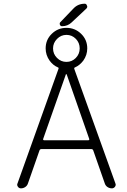

<svg xmlns="http://www.w3.org/2000/svg" viewBox="-20 -1111 691 1041"><path d="M267.6 -848.6Q267.6 -818.4 289.1 -796.9Q310.5 -775.4 340.3 -775.4Q370.1 -775.4 391.1 -796.9Q412.1 -818.4 412.1 -848.6Q412.1 -878.9 391.1 -900.4Q370.1 -921.9 340.3 -921.9Q310.5 -921.9 289.1 -899.9Q267.6 -877.9 267.6 -848.6ZM204.1 -302.7Q197.3 -302.7 194.3 -295.9L131.8 -117.2Q127.9 -104.5 117.2 -97.2Q106.4 -89.8 93.8 -89.8Q83 -89.8 77.1 -98.6Q73.2 -103.5 73.2 -109.4Q73.2 -113.3 75.2 -117.2L296.9 -737.3Q299.8 -744.1 293 -746.1Q267.6 -756.8 249 -782.2Q227.5 -812.5 227.5 -848.6Q227.5 -895.5 260.7 -927.7Q293.9 -960 340.3 -960Q386.7 -960 419.9 -927.7Q453.1 -895.5 453.1 -848.6Q453.1 -812.5 431.6 -782.2Q412.1 -756.8 387.7 -746.1Q380.9 -744.1 382.8 -737.3L605.5 -117.2Q607.4 -113.3 607.4 -110.4Q607.4 -103.5 603.5 -98.6Q596.7 -89.8 586.9 -89.8Q573.2 -89.8 562.5 -97.2Q551.8 -104.5 547.9 -117.2L485.4 -295.9Q482.4 -302.7 475.6 -302.7ZM213.9 -357.4Q212.9 -355.5 214.4 -353Q215.8 -350.6 218.8 -350.6H459Q461.9 -350.6 463.4 -353Q464.8 -355.5 463.9 -357.4L341.8 -707Q340.8 -709 338.9 -709Q336.9 -709 336.9 -707ZM368.2 -989.3Q346.7 -968.8 316.4 -968.8Q308.6 -968.8 304.7 -976.6Q303.7 -979.5 303.7 -982.4Q303.7 -987.3 306.6 -990.2L377.9 -1064.5Q402.3 -1090.8 439.5 -1090.8Q448.2 -1090.8 451.2 -1081.1Q453.1 -1078.1 453.1 -1075.2Q453.1 -1069.3 449.2 -1065.4Z"/></svg>

Font: Gen Jyuu Gothic Light
Style: Regular
Weight: 200
Designer: [Source Han Sans]
Ryoko NISHIZUKA  (kana & ideographs); Paul D. Hunt (Latin, Greek & Cyrillic); Wenlong ZHANG  (bopomofo
Version: Version 1.002.20150607